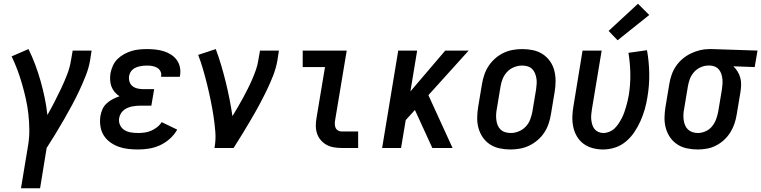

<svg xmlns="http://www.w3.org/2000/svg" viewBox="-20 -790 4064 1025"><path d="M92 215 130 -14Q137 -57 136.5 -98.5Q136 -140 131.5 -181Q127 -222 118 -262Q109 -302 98 -340.5Q87 -379 73 -416.5Q59 -454 42 -489L132 -528Q152 -488 168 -445Q184 -402 196.5 -358Q209 -314 218.5 -268.5Q228 -223 233 -176Q253 -211 271.5 -247Q290 -283 307 -319Q324 -355 338.5 -392.5Q353 -430 359 -468L368 -520H469L461 -468Q454 -427 438 -386.5Q422 -346 403.5 -306.5Q385 -267 364 -228Q343 -189 321 -151Q299 -113 276 -75Q253 -37 229 0L194 215Z M718 8Q690 8 663.5 5Q637 2 612.5 -7Q588 -16 567 -31.5Q546 -47 533 -68.5Q520 -90 516 -116.5Q512 -143 516 -170Q519 -189 527 -207Q535 -225 550 -238.5Q565 -252 582.5 -261Q600 -270 618 -276Q604 -285 592.5 -298.5Q581 -312 575 -328Q569 -344 568 -362.5Q567 -381 570 -400Q574 -420 583 -440Q592 -460 608 -475.5Q624 -491 643.5 -501.5Q663 -512 683 -518Q703 -524 724 -526Q745 -528 765 -528Q788 -528 810.5 -525.5Q833 -523 854 -516.5Q875 -510 893 -498.5Q911 -487 923.5 -470Q936 -453 940.5 -431Q945 -409 941 -387Q941 -385 940.5 -383Q940 -381 940 -380H840Q840 -380 840 -381Q840 -382 840 -382Q843 -397 836.5 -409.5Q830 -422 818.5 -428.5Q807 -435 793.5 -437.5Q780 -440 765 -440Q755 -440 745.5 -439Q736 -438 726 -436Q716 -434 706.5 -430Q697 -426 689 -419.5Q681 -413 676 -403.5Q671 -394 669 -384Q667 -368 671.5 -353.5Q676 -339 687.5 -330Q699 -321 714.5 -317.5Q730 -314 746 -314H803L788 -226H731Q720 -226 708 -225Q696 -224 684 -221.5Q672 -219 660.5 -214Q649 -209 639.5 -201Q630 -193 624 -182Q618 -171 616 -159Q613 -139 621 -122Q629 -105 644.5 -95.5Q660 -86 679 -83Q698 -80 718 -80Q735 -80 752.5 -82.5Q770 -85 786.5 -92Q803 -99 818 -110.5Q833 -122 843 -138L926 -98Q911 -71 887 -49.5Q863 -28 835 -15Q807 -2 777 3Q747 8 718 8Z M1125 0Q1133 -44 1129.5 -87Q1126 -130 1119.5 -172Q1113 -214 1104.5 -255.5Q1096 -297 1086 -337.5Q1076 -378 1064.5 -418Q1053 -458 1038 -497L1132 -528Q1148 -485 1161 -441Q1174 -397 1185 -352.5Q1196 -308 1205 -262.5Q1214 -217 1221 -170Q1235 -194 1249.5 -218Q1264 -242 1277 -266.5Q1290 -291 1302.5 -315.5Q1315 -340 1326 -365.5Q1337 -391 1346 -416.5Q1355 -442 1359 -468L1368 -520H1469L1461 -468Q1454 -427 1438 -386Q1422 -345 1403 -306Q1384 -267 1363 -228Q1342 -189 1319.5 -151Q1297 -113 1274 -75Q1251 -37 1227 0Z M1805 0Q1783 0 1762 -3.5Q1741 -7 1723 -17Q1705 -27 1692 -42.5Q1679 -58 1672.5 -77.5Q1666 -97 1666 -118.5Q1666 -140 1670 -162L1715 -432H1596V-520H1831L1769 -148Q1767 -137 1767.5 -126Q1768 -115 1772 -106.5Q1776 -98 1785 -93Q1794 -88 1805 -88H1892V0Z M2020 0 2106 -520H2207L2171 -302L2357 -520H2482L2267 -282L2396 0H2288L2195 -203L2146 -149L2121 0Z M2705 8Q2676 8 2647.5 2Q2619 -4 2596 -19Q2573 -34 2557.5 -56.5Q2542 -79 2534.5 -106Q2527 -133 2527.5 -162.5Q2528 -192 2533 -221L2553 -341Q2557 -366 2565.5 -391Q2574 -416 2588.5 -438Q2603 -460 2623.5 -478Q2644 -496 2668 -507.5Q2692 -519 2717.5 -523.5Q2743 -528 2768 -528Q2798 -528 2826 -522Q2854 -516 2877 -501Q2900 -486 2916 -463.5Q2932 -441 2939 -414Q2946 -387 2946 -357.5Q2946 -328 2941 -299L2921 -179Q2917 -154 2908.5 -129Q2900 -104 2885.5 -82Q2871 -60 2850 -42Q2829 -24 2805 -12.5Q2781 -1 2755.5 3.5Q2730 8 2705 8ZM2707 -80Q2728 -80 2749 -88.5Q2770 -97 2786 -113.5Q2802 -130 2810 -151Q2818 -172 2822 -193L2842 -313Q2844 -328 2845 -343Q2846 -358 2843.5 -372.5Q2841 -387 2835.5 -400Q2830 -413 2820 -422.5Q2810 -432 2796 -436Q2782 -440 2767 -440Q2746 -440 2724.5 -431.5Q2703 -423 2687.5 -406.5Q2672 -390 2663.5 -369Q2655 -348 2652 -327L2632 -207Q2629 -192 2628.5 -177Q2628 -162 2630 -147.5Q2632 -133 2637.5 -120Q2643 -107 2653.5 -97.5Q2664 -88 2678 -84Q2692 -80 2707 -80Z M3200 8Q3172 8 3145 1Q3118 -6 3096.5 -21.5Q3075 -37 3061 -60Q3047 -83 3041 -109.5Q3035 -136 3035.5 -164.5Q3036 -193 3041 -221L3090 -520H3192L3140 -207Q3138 -193 3136.5 -179Q3135 -165 3136.5 -151Q3138 -137 3142 -124Q3146 -111 3154 -101Q3162 -91 3174.5 -85.5Q3187 -80 3201 -80Q3217 -80 3233 -86.5Q3249 -93 3261 -104.5Q3273 -116 3282.5 -130.5Q3292 -145 3299.5 -159.5Q3307 -174 3312.5 -189.5Q3318 -205 3322.5 -220.5Q3327 -236 3330.5 -251.5Q3334 -267 3337 -283Q3346 -340 3345 -397Q3344 -454 3335 -508L3434 -522Q3445 -461 3446 -397.5Q3447 -334 3436 -270Q3431 -238 3422 -206.5Q3413 -175 3399.5 -144.5Q3386 -114 3367 -85.5Q3348 -57 3322 -35Q3296 -13 3264 -2.5Q3232 8 3200 8ZM3277 -575 3229 -625 3386 -770 3446 -710Z M3705 8Q3675 8 3647 2Q3619 -4 3596 -19Q3573 -34 3557.5 -56.5Q3542 -79 3534.5 -106Q3527 -133 3527.5 -162.5Q3528 -192 3533 -221L3553 -341Q3557 -366 3565.5 -390.5Q3574 -415 3588.5 -436.5Q3603 -458 3623.5 -475.5Q3644 -493 3668 -504.5Q3692 -516 3716.5 -522Q3741 -528 3766 -528Q3770 -528 3773.5 -528Q3777 -528 3781 -528L4024 -520L4009 -432L3895 -436Q3908 -424 3917.5 -408.5Q3927 -393 3932 -375Q3937 -357 3936.5 -337.5Q3936 -318 3933 -299L3913 -179Q3909 -154 3901 -130Q3893 -106 3879 -83.5Q3865 -61 3845.5 -43Q3826 -25 3802.5 -13Q3779 -1 3754 3.5Q3729 8 3705 8ZM3705 -80Q3726 -80 3746.5 -89Q3767 -98 3781 -115Q3795 -132 3802.5 -152Q3810 -172 3814 -193L3834 -313Q3836 -327 3837 -341Q3838 -355 3836.5 -368.5Q3835 -382 3831 -394.5Q3827 -407 3819 -417.5Q3811 -428 3799 -433.5Q3787 -439 3773 -440H3767Q3765 -440 3763.5 -440Q3762 -440 3760 -440Q3740 -440 3719.5 -430.5Q3699 -421 3684.5 -404.5Q3670 -388 3662.5 -367.5Q3655 -347 3652 -327L3632 -207Q3629 -192 3628.5 -177Q3628 -162 3630 -148Q3632 -134 3637.5 -121Q3643 -108 3653 -98.5Q3663 -89 3677 -84.5Q3691 -80 3705 -80Z"/></svg>

Font: Iosevka SS04 Semibold
Style: Italic
Weight: 600
Italic angle: -9°
Monospace: yes
Designer: Belleve Invis
Foundry: Belleve Invis
Version: Version 19.0.0; ttfautohint (v1.8.4)